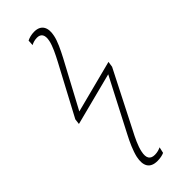

<svg xmlns="http://www.w3.org/2000/svg" viewBox="-312 -792 1052 1052"><g transform="rotate(-45 214.5 -265.5)"><path d="M201 224C223 224 241 220 254 214L262 179C249 185 234 190 215 190C181 190 166 170 176 125C183 90 204 47 224 9L390 -317L395 -350L90 -271L234 -540C257 -584 278 -627 285 -662C297 -717 278 -755 224 -755C201 -755 182 -749 168 -742L166 -709C178 -716 195 -721 212 -721C241 -721 256 -702 247 -660C240 -627 219 -585 199 -547L44 -256L40 -224L346 -303L187 4C167 42 146 88 137 127C124 188 144 224 201 224Z"/></g></svg>

Font: Noto Sans SemiCondensed ExtraLight
Style: Italic
Weight: 200
Width: 4
Italic angle: -12°
Designer: Monotype Design Team
Foundry: Monotype Imaging Inc.
Version: Version 2.013